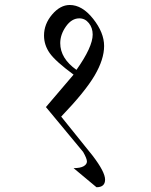

<svg xmlns="http://www.w3.org/2000/svg" viewBox="-20 -661 618 786"><path d="M168 -222.7 281.2 -355.5Q207 -410.2 183.6 -443.4Q160.2 -476.6 160.2 -515.6Q160.2 -562.5 193.4 -601.6Q226.6 -640.6 265.6 -640.6Q316.4 -640.6 361.3 -584Q406.2 -527.3 406.2 -472.7Q406.2 -418 367.2 -351.6Q328.1 -285.2 230.5 -183.6L359.4 -23.4Q410.2 43 410.2 74.2Q410.2 105.5 375 105.5L281.2 27.3Q308.6 27.3 322.3 19.5Q335.9 11.7 335.9 0Q335.9 -11.7 320.3 -39.1ZM293 -375Q359.4 -468.8 359.4 -519.5Q359.4 -546.9 343.8 -566.4Q328.1 -585.9 304.7 -585.9Q273.4 -585.9 250 -552.7Q226.6 -519.5 226.6 -484.4Q226.6 -421.9 293 -375Z"/></svg>

Font: 和音 by 宁静之雨，公众号njzyshare
Style: Regular
Weight: 400
Designer: Steve Matteson
Foundry: Ascender Corporation
Version: Version 6.00;June 8, 2018;FontCreator 11.0.0.2388 32-bit